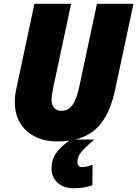

<svg xmlns="http://www.w3.org/2000/svg" viewBox="-20 -734 722 1010"><path d="M682 -714 585 -259Q561 -149 511.5 -85Q462 -21 376 0H476Q429 40 408 65Q387 90 387 120Q387 130 393 137.5Q399 145 410 145Q434 145 467 133L466 241Q440 249 419 252.5Q398 256 369 256Q313 256 282 226.5Q251 197 251 152Q251 107 275 72Q299 37 345 6Q320 10 283 10Q214 10 163 -16Q112 -42 85 -88.5Q58 -135 58 -195Q58 -232 65 -263L161 -714H354L259 -268Q251 -228 251 -211Q251 -183 264.5 -167Q278 -151 303 -151Q338 -151 360 -180Q382 -209 397 -278L490 -714Z"/></svg>

Font: Noto Sans Display Black
Style: Italic
Weight: 900
Italic angle: -12°
Designer: Monotype Design team
Foundry: Monotype Imaging Inc.
Version: Version 1.000